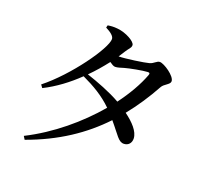

<svg xmlns="http://www.w3.org/2000/svg" viewBox="-139 -958 1279 1185"><g transform="rotate(20 500.0 -366.0)"><path d="M122 34 135 55C332 -16 482 -117 602 -244C667 -168 682 -130 719 -131C747 -132 766 -152 765 -183C763 -228 720 -274 664 -315C719 -383 768 -457 812 -537C825 -562 864 -572 864 -594C864 -629 783 -682 756 -682C736 -682 724 -660 697 -653C670 -645 546 -627 504 -627L531 -669C547 -695 561 -702 561 -721C561 -744 496 -781 440 -786C413 -789 394 -787 375 -784L371 -768C405 -751 429 -732 429 -713C429 -651 267 -422 114 -301L128 -282C206 -321 279 -376 343 -438C420 -402 487 -363 546 -305C435 -174 287 -49 122 34ZM364 -458C402 -496 437 -537 468 -577C482 -567 495 -559 505 -559C522 -559 540 -566 561 -572C592 -581 676 -597 706 -598C717 -599 723 -594 717 -581C691 -512 648 -437 592 -362C524 -401 436 -434 364 -458Z"/></g></svg>

Font: Noto Serif JP SemiBold
Style: Regular
Weight: 600
Designer: Ryoko NISHIZUKA 西塚涼子 (kana & ideographs); Frank Grießhammer (Latin, Greek & Cyrillic); Wenlong ZHANG 张文龙 (bopomofo); San
Foundry: Adobe
Version: Version 2.001;hotconv 1.1.0;makeotfexe 2.6.0